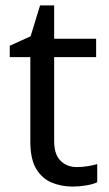

<svg xmlns="http://www.w3.org/2000/svg" viewBox="-20 -679 401 709"><path d="M264 -62Q284 -62 305 -65.5Q326 -69 339 -73V-6Q325 1 299 5.5Q273 10 249 10Q207 10 171.5 -4.5Q136 -19 114 -55Q92 -91 92 -156V-468H16V-510L93 -545L128 -659H180V-536H335V-468H180V-158Q180 -109 203.5 -85.5Q227 -62 264 -62Z"/></svg>

Font: Noto Sans Cherokee
Style: Regular
Weight: 400
Designer: Monotype Design Team
Foundry: Monotype Imaging Inc.
Version: Version 2.001